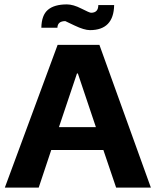

<svg xmlns="http://www.w3.org/2000/svg" viewBox="-20 -853 708 873"><path d="M2 0ZM242 -649H432L666 0H508L450 -171H213L156 0H2ZM416 -275 334 -519H330L248 -275ZM319 -737 277 -757Q242 -757 241 -727H168Q169 -784 198 -808.5Q227 -833 284 -833Q313 -833 350 -814Q387 -795 394 -795Q427 -795 427 -830H499Q497 -716 389 -716Q363 -716 319 -737Z"/></svg>

Font: Play
Style: Bold
Weight: 700
Designer: Jonas Hecksher (Cyrillic expansion: Cyreal)
Foundry: Jonas Hecksher, Playtype, e-types AS
Version: Version 2.101; ttfautohint (v1.5.65-e2d9)